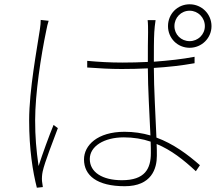

<svg xmlns="http://www.w3.org/2000/svg" viewBox="-20 -842 1040 896"><path d="M399 -100C399 -159 465 -201 558 -201C603 -201 645 -194 683 -181C684 -160 684 -142 684 -128C684 -54 656 -1 549 -1C458 -1 399 -38 399 -100ZM706 -748H669C671 -732 671 -710 671 -691C670 -656 670 -606 670 -553C631 -551 591 -550 551 -550C493 -550 443 -553 387 -558V-527C445 -523 492 -520 548 -520C589 -520 629 -521 670 -523C670 -434 678 -302 682 -210C644 -221 604 -227 561 -227C435 -227 372 -164 372 -98C372 -23 433 27 562 27C688 27 712 -56 712 -115C712 -132 712 -151 711 -170C779 -142 837 -96 894 -43L913 -71C855 -122 789 -171 710 -200C706 -303 698 -429 698 -525C763 -529 827 -536 888 -547V-577C831 -566 766 -559 698 -554C698 -600 698 -658 700 -692C701 -710 703 -727 706 -748ZM207 -745 170 -749C170 -737 169 -723 166 -704C153 -616 116 -423 116 -280C116 -145 133 -40 152 34L180 31C179 24 177 12 176 3C175 -10 176 -27 179 -41C188 -84 229 -187 250 -244L230 -259C210 -211 178 -123 160 -67C149 -145 144 -203 144 -281C144 -405 171 -581 196 -700C199 -718 203 -732 207 -745ZM794 -720C794 -760 825 -792 865 -792C904 -792 936 -760 936 -720C936 -681 904 -650 865 -650C825 -650 794 -681 794 -720ZM764 -720C764 -664 808 -619 865 -619C921 -619 967 -664 967 -720C967 -777 921 -822 865 -822C808 -822 764 -777 764 -720Z"/></svg>

Font: Source Han Sans JP ExtraLight
Style: Regular
Weight: 250
Designer: Ryoko NISHIZUKA 西塚涼子 (kana, bopomofo & ideographs); Paul D. Hunt (Latin, Greek & Cyrillic); Sandoll Communications 산돌커뮤니
Foundry: Adobe
Version: Version 2.001;hotconv 1.0.107;makeotfexe 2.5.65593